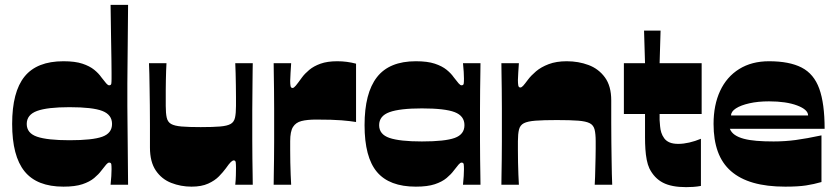

<svg xmlns="http://www.w3.org/2000/svg" viewBox="-20 -760 3445 790"><path d="M241 8Q132 8 81 -55Q30 -118 30 -250Q30 -382 81 -445Q132 -508 241 -508Q289 -508 319 -498Q349 -488 367.5 -473Q386 -458 397 -442Q410 -425 417 -417Q424 -409 429 -409Q437 -409 438 -416Q439 -423 439 -436Q439 -442 439 -460Q439 -478 438.5 -513Q438 -548 437 -603.5Q436 -659 435 -740H507Q506 -638 505.5 -573.5Q505 -509 504.5 -472Q504 -435 504 -416Q504 -397 504 -388Q504 -379 504 -370Q504 -361 504 -352Q504 -343 504 -324Q504 -305 504.5 -268Q505 -231 505.5 -166.5Q506 -102 507 0H435Q437 -18 438 -35.5Q439 -53 439 -64Q439 -77 438 -84Q437 -91 429 -91Q424 -91 417 -83Q410 -75 397 -58Q386 -43 367.5 -27.5Q349 -12 319 -2Q289 8 241 8ZM266 -183Q361 -183 401 -197.5Q441 -212 441 -250Q441 -288 401 -303.5Q361 -319 266 -319Q175 -319 132.5 -303.5Q90 -288 90 -250Q90 -212 132.5 -197.5Q175 -183 266 -183Z M768 8Q724 8 684.5 -7.5Q645 -23 621 -58.5Q597 -94 597 -153Q597 -201 597 -245Q597 -289 596.5 -327Q596 -365 595.5 -397.5Q595 -430 594.5 -455.5Q594 -481 593 -500H665Q664 -486 663.5 -468Q663 -450 662.5 -430Q662 -410 662 -390Q662 -370 662 -353Q662 -336 662 -324Q662 -294 666 -276Q670 -258 684 -250Q698 -242 727 -239.5Q756 -237 806 -237Q856 -237 885.5 -239.5Q915 -242 929 -250Q943 -258 947 -276Q951 -294 951 -324Q951 -339 951 -361.5Q951 -384 950.5 -409.5Q950 -435 949.5 -459Q949 -483 948 -500H1020Q1020 -491 1019.5 -470.5Q1019 -450 1019 -422Q1019 -394 1018.5 -364Q1018 -334 1018 -305.5Q1018 -277 1018 -255Q1018 -223 1018 -184Q1018 -145 1018.5 -107Q1019 -69 1019.5 -40Q1020 -11 1020 0H948Q950 -19 950.5 -37.5Q951 -56 951 -69Q951 -83 950 -91.5Q949 -100 942 -100Q937 -100 930 -93.5Q923 -87 909 -67Q898 -52 881 -34.5Q864 -17 836.5 -4.5Q809 8 768 8Z M1106 0Q1106 -11 1106.5 -39Q1107 -67 1107.5 -104Q1108 -141 1108 -178.5Q1108 -216 1108 -245Q1108 -274 1108 -313Q1108 -352 1107.5 -391Q1107 -430 1106.5 -459.5Q1106 -489 1106 -500H1178Q1177 -481 1175.5 -460.5Q1174 -440 1174 -427Q1174 -414 1175.5 -406Q1177 -398 1184 -398Q1189 -398 1197 -407.5Q1205 -417 1223 -442Q1234 -457 1252.5 -472.5Q1271 -488 1299 -498Q1327 -508 1368 -508Q1388 -508 1407 -505.5Q1426 -503 1445 -498V-258Q1421 -262 1385 -265Q1349 -268 1281 -268Q1244 -268 1220.5 -262Q1197 -256 1185.5 -237.5Q1174 -219 1174 -179Q1174 -164 1174 -141Q1174 -118 1174.5 -92Q1175 -66 1176 -41.5Q1177 -17 1178 0Z M1691 8Q1582 8 1531 -52.5Q1480 -113 1480 -245Q1480 -377 1531 -442.5Q1582 -508 1691 -508Q1739 -508 1769 -498Q1799 -488 1817.5 -473Q1836 -458 1847 -442Q1860 -425 1867 -417Q1874 -409 1879 -409Q1887 -409 1888 -416Q1889 -423 1889 -436Q1889 -447 1888 -464.5Q1887 -482 1885 -500H1957Q1957 -489 1956.5 -459Q1956 -429 1955.5 -390Q1955 -351 1955 -312.5Q1955 -274 1955 -245Q1955 -217 1955 -179.5Q1955 -142 1955.5 -105Q1956 -68 1956.5 -39.5Q1957 -11 1957 0H1885Q1887 -18 1888 -35.5Q1889 -53 1889 -64Q1889 -77 1888 -84Q1887 -91 1879 -91Q1874 -91 1867 -83Q1860 -75 1847 -58Q1836 -43 1817.5 -27.5Q1799 -12 1769 -2Q1739 8 1691 8ZM1716 -178Q1811 -178 1851 -192.5Q1891 -207 1891 -245Q1891 -283 1851 -298.5Q1811 -314 1716 -314Q1625 -314 1582.5 -298.5Q1540 -283 1540 -245Q1540 -207 1582.5 -192.5Q1625 -178 1716 -178Z M2043 0Q2043 -11 2043.5 -39Q2044 -67 2044.5 -104Q2045 -141 2045 -178.5Q2045 -216 2045 -245Q2045 -274 2045 -313Q2045 -352 2044.5 -391Q2044 -430 2043.5 -459.5Q2043 -489 2043 -500H2115Q2114 -481 2112.5 -462.5Q2111 -444 2111 -431Q2111 -417 2112.5 -408.5Q2114 -400 2121 -400Q2126 -400 2132.5 -407Q2139 -414 2153 -433Q2165 -449 2185.5 -466.5Q2206 -484 2237.5 -496Q2269 -508 2312 -508Q2360 -508 2401.5 -492.5Q2443 -477 2469 -441.5Q2495 -406 2495 -347Q2495 -299 2495 -255Q2495 -211 2495.5 -173Q2496 -135 2496.5 -102.5Q2497 -70 2497.5 -44.5Q2498 -19 2499 0H2427Q2428 -14 2428.5 -32.5Q2429 -51 2429.5 -71.5Q2430 -92 2430.5 -112Q2431 -132 2431 -149.5Q2431 -167 2431 -179Q2431 -209 2426.5 -227Q2422 -245 2406.5 -253Q2391 -261 2359 -263.5Q2327 -266 2271 -266Q2216 -266 2183.5 -263.5Q2151 -261 2135.5 -253Q2120 -245 2115.5 -227Q2111 -209 2111 -179Q2111 -164 2111 -141Q2111 -118 2111.5 -92Q2112 -66 2113 -41.5Q2114 -17 2115 0Z M2803 10Q2743 10 2707.5 -8.5Q2672 -27 2652 -67Q2645 -82 2641 -102.5Q2637 -123 2635.5 -146.5Q2634 -170 2634 -194Q2634 -207 2634 -219.5Q2634 -232 2634 -244.5Q2634 -257 2634 -268.5Q2634 -280 2634 -291H2547V-500H2634L2630 -634H2698L2694 -500H2867V-291H2694Q2694 -284 2694 -278Q2694 -272 2694 -266Q2695 -254 2696 -240.5Q2697 -227 2701 -214.5Q2705 -202 2713 -191Q2721 -180 2735 -174Q2749 -168 2771 -168Q2792 -168 2816 -173.5Q2840 -179 2864 -189V5Q2848 8 2832.5 9Q2817 10 2803 10Z M3211 8Q3135 8 3079.5 -8Q3024 -24 2987.5 -56Q2951 -88 2933.5 -136.5Q2916 -185 2916 -250Q2916 -328 2943 -386Q2970 -444 3021.5 -476Q3073 -508 3144 -508Q3228 -508 3278.5 -482Q3329 -456 3351 -395Q3373 -334 3373 -230H2983Q2989 -215 3003.5 -205Q3018 -195 3040.5 -189Q3063 -183 3093.5 -180.5Q3124 -178 3163 -178Q3210 -178 3254.5 -184Q3299 -190 3360 -203V-11Q3329 -2 3296.5 3Q3264 8 3211 8ZM3305 -285Q3305 -309 3260 -326Q3215 -343 3144 -343Q3099 -343 3063.5 -335Q3028 -327 3008 -314Q2988 -301 2988 -285Z"/></svg>

Font: Ojuju ExtraBold
Style: Regular
Weight: 800
Designer: Chisaokwu Joboson, Mirko Velimirovic
Foundry: Udi Foundry
Version: Version 1.000